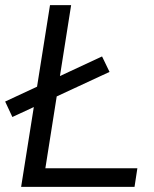

<svg xmlns="http://www.w3.org/2000/svg" viewBox="-33 -725 596 745"><path d="M49 0 161 -705H243L143 -72H500L489 0ZM15 -271 -13 -331 363 -506 392 -446Z"/></svg>

Font: Nunito Sans
Style: Italic
Weight: 400
Italic angle: -9°
Designer: Vernon Adams
Foundry: Vernon Adams
Version: Version 3.006; ttfautohint (v1.8.3)